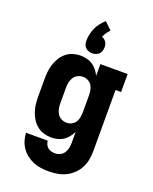

<svg xmlns="http://www.w3.org/2000/svg" viewBox="-180 -893 960 1204"><g transform="rotate(20 300.0 -291.0)"><path d="M296 213Q270 213 244 209.5Q218 206 194 196Q170 186 149 170Q128 154 113 132.5Q98 111 90 85.5Q82 60 81 34H226Q227 47 232.5 59Q238 71 248 79Q258 87 270.5 90Q283 93 296 93Q314 93 330 85Q346 77 355.5 62Q365 47 368.5 30Q372 13 372 -5V-78Q363 -59 349.5 -42Q336 -25 318.5 -13.5Q301 -2 280.5 3Q260 8 238 8Q213 8 188 0.5Q163 -7 143 -23.5Q123 -40 109.5 -62Q96 -84 88 -108.5Q80 -133 77.5 -158.5Q75 -184 75 -210V-320Q75 -346 77.5 -371.5Q80 -397 88 -421.5Q96 -446 109.5 -468Q123 -490 143 -506.5Q163 -523 188 -530.5Q213 -538 238 -538Q260 -538 280.5 -533Q301 -528 318.5 -516.5Q336 -505 349.5 -488Q363 -471 372 -452V-530H554V-410H517V-5Q517 24 512 53.5Q507 83 493.5 109Q480 135 458.5 156Q437 177 410.5 190Q384 203 355 208Q326 213 296 213ZM299 -112Q316 -112 332 -120.5Q348 -129 357 -143.5Q366 -158 369 -175.5Q372 -193 372 -210V-320Q372 -337 369 -354.5Q366 -372 357 -386.5Q348 -401 332 -409.5Q316 -418 299 -418Q281 -418 264.5 -410.5Q248 -403 238 -388Q228 -373 224 -355.5Q220 -338 220 -320V-210Q220 -192 224 -174.5Q228 -157 238 -142Q248 -127 264.5 -119.5Q281 -112 299 -112ZM300 -576Q288 -576 276 -580Q264 -584 255.5 -592.5Q247 -601 243 -613Q239 -625 239 -637Q239 -659 244 -681.5Q249 -704 258 -724Q267 -744 281 -762Q295 -780 312 -795L360 -749Q348 -737 338.5 -723.5Q329 -710 323 -694Q332 -692 339.5 -686Q347 -680 352 -672.5Q357 -665 359 -655.5Q361 -646 361 -637Q361 -625 357 -613Q353 -601 344.5 -592.5Q336 -584 324 -580Q312 -576 300 -576Z"/></g></svg>

Font: Iosevka Slab Heavy Extended
Style: Regular
Weight: 900
Width: 7
Monospace: yes
Designer: Belleve Invis
Foundry: Belleve Invis
Version: Version 11.1.0; ttfautohint (v1.8.3)